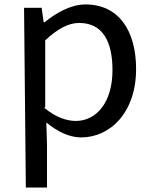

<svg xmlns="http://www.w3.org/2000/svg" viewBox="-20 -576 691 862"><path d="M96 266H191V73L188 -26C239 16 293 41 344 41C475 41 591 -71 591 -266C591 -441 511 -556 364 -556C297 -556 232 -518 180 -476H176L167 -541H88ZM183 -96V-395C238 -446 287 -473 335 -473C443 -473 485 -387 485 -261C485 -119 415 -33 320 -33C282 -33 231 -48 179 -92Z"/></svg>

Font: GenEiGothic-pro-Regular
Style: Regular
Weight: 400
Designer: Ryoko NISHIZUKA (kana & ideographs); Paul D. Hunt (Latin, Greek & Cyrillic); Wenlong ZHANG (bopomofo); Sandoll Communica
Foundry: Adobe Systems Incorporated; o_tamon
Version: Version 1.000.140830